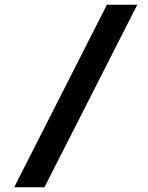

<svg xmlns="http://www.w3.org/2000/svg" viewBox="-20 -731 627 812"><path d="M168 61H40L432.1 -710.9H560.5Z"/></svg>

Font: TypoPRO Roboto Mono
Style: Bold Italic
Weight: 700
Designer: Google
Version: Version 2.000986; 2015; ttfautohint (v1.3)